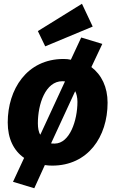

<svg xmlns="http://www.w3.org/2000/svg" viewBox="-20 -862 622 1019"><path d="M317 -549C122 -549 21 -387 21 -212C21 -126 53 -62 108 -24L49 103L162 137L218 14C230 16 244 17 257 17C447 17 551 -136 551 -317C551 -400 519 -465 465 -506L523 -629L411 -663L356 -545C344 -548 331 -549 317 -549ZM311 -431C315 -431 318 -431 325 -430L194 -147C185 -160 181 -183 181 -208C181 -309 221 -431 311 -431ZM391 -322C391 -222 350 -101 271 -100C261 -100 255 -100 251 -101L379 -378C386 -366 391 -344 391 -322ZM220 -616 472 -721 415 -842 181 -697Z"/></svg>

Font: Fira Sans OT
Style: Bold Italic
Weight: 700
Italic angle: -8°
Designer: Carrois Corporate & Edenspiekermann
Foundry: Carrois Corporate GbR & Edenspiekermann AG
Version: Version 2.001